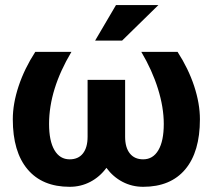

<svg xmlns="http://www.w3.org/2000/svg" viewBox="-20 -718 828 747"><path d="M251 8.8Q144.5 8.8 87.2 -59.3Q29.8 -127.4 29.8 -253.9Q29.8 -314.9 52.5 -383.1Q75.2 -451.2 117.2 -516.1H257.8Q170.9 -370.1 170.9 -235.8Q170.9 -169.4 191.9 -133.8Q212.9 -98.1 251 -98.1Q284.7 -98.1 302.7 -121.1Q320.8 -144 320.8 -186V-407.2H466.8V-186Q466.8 -144 485.1 -121.1Q503.4 -98.1 537.1 -98.1Q575.2 -98.1 596.2 -133.8Q617.2 -169.4 617.2 -235.8Q617.2 -300.3 594.5 -372.8Q571.8 -445.3 529.8 -516.1H670.9Q712.9 -451.2 735.4 -383.1Q757.8 -314.9 757.8 -253.9Q757.8 -127 700.7 -59.1Q643.6 8.8 537.1 8.8Q493.7 8.8 456.8 -10.5Q419.9 -29.8 394 -64.9Q368.2 -29.8 331.3 -10.5Q294.4 8.8 251 8.8ZM431.2 -698.2H596.2L455.1 -560.1H350.1Z"/></svg>

Font: LT Superior
Style: Bold
Weight: 400
Designer: Daniel Lyons
Foundry: LyonsType
Version: Version 1.000